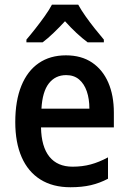

<svg xmlns="http://www.w3.org/2000/svg" viewBox="-20 -786 546 816"><path d="M260.3 -550.8Q325.7 -550.8 371.1 -520.3Q416.5 -489.7 440.2 -435.1Q463.9 -380.4 463.9 -307.1V-244.6H154.3Q155.8 -162.6 189.9 -120.1Q224.1 -77.6 288.6 -77.6Q330.1 -77.6 365.5 -87.2Q400.9 -96.7 439 -117.2V-26.4Q403.8 -7.8 366 1Q328.1 9.8 279.3 9.8Q204.1 9.8 151.6 -23.2Q99.1 -56.2 72 -118.2Q44.9 -180.2 44.9 -267.1Q44.9 -357.9 70.8 -421.4Q96.7 -484.9 144.8 -517.8Q192.9 -550.8 260.3 -550.8ZM261.2 -466.8Q215.3 -466.8 187.7 -431.6Q160.2 -396.5 156.2 -324.2H359.9Q359.9 -365.7 348.9 -397.7Q337.9 -429.7 316.2 -448.2Q294.4 -466.8 261.2 -466.8ZM312.5 -766.1Q324.7 -743.7 343.5 -717Q362.3 -690.4 383.1 -664.3Q403.8 -638.2 421.4 -617.7V-606H352.5Q329.6 -623 304.9 -646Q280.3 -668.9 256.3 -695.8Q231.9 -669.4 207.3 -645.8Q182.6 -622.1 161.1 -606H92.3V-617.7Q109.9 -638.2 130.6 -664.6Q151.4 -690.9 170.4 -717.8Q189.5 -744.6 200.7 -766.1Z"/></svg>

Font: Open Sans SemiCondensed SemiBold
Style: Regular
Weight: 600
Width: 4
Designer: Monotype Design Team
Foundry: Monotype Imaging Inc.
Version: Version 3.000